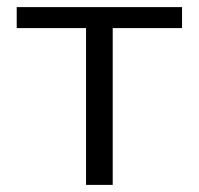

<svg xmlns="http://www.w3.org/2000/svg" viewBox="-20 -520 559 540"><path d="M222 0H297V-441H492V-500H27V-441H222Z"/></svg>

Font: LT Wave Light
Style: Regular
Weight: 300
Designer: Daniel Lyons
Version: Version 2.5 (Glyphs App)